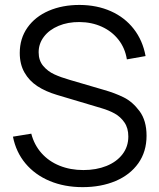

<svg xmlns="http://www.w3.org/2000/svg" viewBox="-20 -755 656 790"><path d="M320 15Q245.2 15 184.6 -10.3Q124 -35.7 84.8 -82.5Q45.7 -129.3 33.3 -192.7L108.7 -205Q120.7 -158.8 150.8 -124.9Q181 -91 225.2 -73.2Q269.5 -55.3 323 -55.3Q376.2 -55.3 418.2 -72.2Q460.2 -89.2 484.1 -120.5Q508 -151.8 508 -193.3Q508 -228.2 491.9 -251.3Q475.8 -274.5 452.4 -287.6Q429 -300.7 397.3 -310L215 -364.3Q167.3 -378.5 133.8 -400.5Q100.2 -422.5 80.8 -456.5Q61.3 -490.5 61.3 -537Q61.3 -596.7 93 -641.6Q124.7 -686.5 180.7 -710.7Q236.7 -734.8 307.7 -734.7Q379.2 -734.3 436.3 -708.8Q493.5 -683.3 530.3 -636Q567.2 -588.7 579 -524.3L502 -510.7Q494.8 -556.7 467.7 -591.4Q440.5 -626.2 398.8 -645.1Q357.2 -664 307 -664.3Q259.3 -664.7 220.9 -648.6Q182.5 -632.5 160.8 -604Q139 -575.5 139 -540Q139 -506 157.8 -483.7Q176.7 -461.3 203.5 -449.1Q230.3 -436.8 267 -426.3L408 -385Q452.2 -372.5 488.8 -354.5Q525.3 -336.5 554.2 -297.7Q583 -258.8 583 -196.7Q583 -131 549.1 -83.2Q515.2 -35.5 455.5 -10.2Q395.8 15 320 15Z"/></svg>

Font: Manrope
Style: Regular
Weight: 400
Designer: Mikhail Sharanda
Foundry: Mikhail Sharanda
Version: Version 4.503